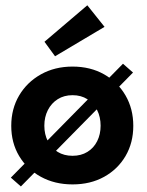

<svg xmlns="http://www.w3.org/2000/svg" viewBox="-20 -668 543 708"><path d="M433.5 -433 470.5 -400.5 57 19.5 20 -13ZM247.5 12Q182 12 130.8 -16Q79.5 -44 50.5 -92.8Q21.5 -141.5 21.5 -204Q21.5 -266.5 50.5 -315.8Q79.5 -365 130.8 -393.8Q182 -422.5 247.5 -422.5Q313.5 -422.5 364 -393.8Q414.5 -365 443 -315.8Q471.5 -266.5 471.5 -204Q471.5 -141.5 443 -92.8Q414.5 -44 364 -16Q313.5 12 247.5 12ZM247.5 -93.5Q279 -93.5 302.2 -107.8Q325.5 -122 338.2 -147.2Q351 -172.5 351 -204.5Q351 -236.5 338.2 -262Q325.5 -287.5 302.2 -302.2Q279 -317 247.5 -317Q216 -317 192.8 -302.2Q169.5 -287.5 156.5 -262Q143.5 -236.5 143.5 -204.5Q143.5 -172.5 156.5 -147.2Q169.5 -122 192.8 -107.8Q216 -93.5 247.5 -93.5ZM183 -460.5 144 -514 302 -648.5 365.5 -569Z"/></svg>

Font: League Spartan Thin SemiBold
Style: Regular
Weight: 600
Version: Version 2.002